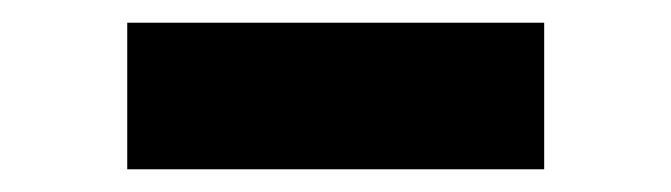

<svg xmlns="http://www.w3.org/2000/svg" viewBox="-20 -373 591 169"><path d="M92 -224V-353H459V-224Z"/></svg>

Font: Lexend Giga SemiBold
Style: Regular
Weight: 600
Designer: Bonnie Shaver-Troup, Thomas Jockin
Foundry: Lexend
Version: Version 1.007